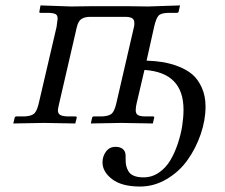

<svg xmlns="http://www.w3.org/2000/svg" viewBox="-20 -452 827 706"><path d="M188 -353Q191.9 -379.4 191.9 -382.8Q191.9 -395.5 185.1 -399.7Q178.2 -403.8 159.2 -404.8H128.9Q123 -404.8 125 -410.2L128.9 -432.1L241.2 -428.2L315.9 -429.2H450.2L524.9 -428.2L642.1 -432.1L637.2 -411.1Q637.2 -404.8 629.9 -404.8H600.1Q572.8 -404.3 563.5 -395Q554.2 -385.7 546.9 -354L519 -229Q550.8 -228 578.1 -223.6Q605.5 -219.2 635.7 -207.8Q666 -196.3 687 -178.5Q708 -160.6 721.9 -130.1Q735.8 -99.6 735.8 -60.1Q735.8 -10.3 718 41.5Q700.2 93.3 669.7 136.2Q639.2 179.2 593 206.5Q546.9 233.9 495.1 233.9Q427.7 233.9 392.3 206.8Q356.9 179.7 356.9 145Q356.9 122.6 369.9 105.2Q382.8 87.9 404.8 87.9Q422.4 87.9 432.1 96.4Q441.9 105 441.9 121.1V133.8Q441.9 147.5 444.1 157.5Q446.3 167.5 452.6 178.2Q459 189 472.9 194.6Q486.8 200.2 507.8 200.2Q538.6 200.2 564 182.9Q589.4 165.5 605.7 138.4Q622.1 111.3 633.5 77.1Q645 43 649.9 11.2Q654.8 -20.5 654.8 -48.8Q654.8 -185.5 511.2 -194.8L482.9 -74.2Q479 -58.1 479 -46.9Q479 -34.7 486.3 -29.5Q493.7 -24.4 512.2 -23.9H542Q548.3 -23.9 546.9 -19L542 2L425.8 0L314 2L318.8 -20Q320.3 -23.9 326.2 -23.9H356Q382.8 -25.4 392.3 -35.6Q401.9 -45.9 408.2 -74.2L472.2 -351.1Q474.1 -356.9 474.1 -366.2Q474.1 -380.9 465.1 -385.5Q456.1 -390.1 439.9 -390.1H312Q292.5 -390.1 280 -382.6Q267.6 -375 262.2 -351.1L198.2 -74.2Q192.9 -51.8 192.9 -46.9Q192.9 -34.7 200.7 -29.8Q208.5 -24.9 227.1 -23.9H256.8Q259.8 -23.9 261.2 -22.5Q262.7 -21 262.2 -19L256.8 2L141.1 0L28.8 2L34.2 -20Q35.6 -23.9 41 -23.9H70.8Q97.2 -25.4 106.9 -35.6Q116.7 -45.9 123 -74.2Z"/></svg>

Font: Common Serif
Style: Italic
Weight: 400
Italic angle: -12°
Designer: Philipp H. Poll, Khaled Hosny
Foundry: Stefan Peev, Context Ltd.
Version: Version 1.026